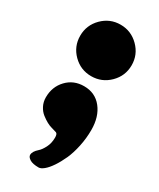

<svg xmlns="http://www.w3.org/2000/svg" viewBox="-192 -616 724 873"><g transform="rotate(30 170.0 -179.5)"><path d="M74.7 -323.2Q35.2 -362.8 35.2 -418.5Q35.2 -474.1 74.7 -513.9Q114.3 -553.7 169.9 -553.7Q225.6 -553.7 265.4 -513.9Q305.2 -474.1 305.2 -418.5Q305.2 -362.8 265.4 -323.2Q225.6 -283.7 169.9 -283.7Q114.3 -283.7 74.7 -323.2ZM108.9 164.6Q108.9 146.5 131.8 126.5Q144 116.2 156 93Q168 69.8 168 40Q168 21 159.2 17.1Q157.7 16.6 132.8 9.3Q120.1 5.9 106.4 -1.5Q92.8 -8.8 76.7 -21.2Q60.5 -33.7 50.3 -53.7Q40 -73.7 40 -97.7Q40 -153.3 75.7 -190.9Q111.3 -228.5 166 -228.5Q224.6 -228.5 259 -185.1Q293.5 -141.6 293.5 -72.3Q293.5 -28.3 284.4 14.4Q275.4 57.1 261 88.9Q246.6 120.6 230 145.3Q213.4 169.9 197.8 182.6Q182.1 195.3 170.9 195.3Q139.2 195.3 124 185.5Q108.9 175.8 108.9 164.6Z"/></g></svg>

Font: Cooper* Black
Style: Regular
Weight: 900
Designer: Owen Earl
Foundry: indestructible type*
Version: Version 0.001